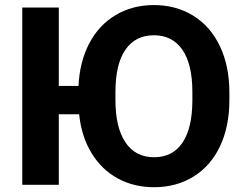

<svg xmlns="http://www.w3.org/2000/svg" viewBox="-20 -741 983 770"><path d="M751.5 -371.6Q751.5 -483.4 711.4 -541.5Q671.4 -599.6 597.2 -599.6Q523.4 -599.6 483.4 -542.2Q443.4 -484.9 442.9 -374V-339.4Q442.9 -230.5 482.9 -170.4Q522.9 -110.4 598.1 -110.4Q671.9 -110.4 711.4 -168.2Q751 -226.1 751.5 -336.9ZM899.9 -339.4Q899.9 -234.4 862.8 -155.3Q825.7 -76.2 756.6 -33.2Q687.5 9.8 598.1 9.8Q516.6 9.8 451.9 -25.6Q387.2 -61 346.9 -127.4Q306.6 -193.8 297.4 -282.7H215.8V0H69.3V-710.9H215.8V-396.5H294.9Q299.3 -492.7 337.6 -566.4Q376 -640.1 443.6 -680.4Q511.2 -720.7 597.2 -720.7Q686 -720.7 755.1 -678Q824.2 -635.3 862.1 -555.4Q899.9 -475.6 899.9 -371.1Z"/></svg>

Font: MAUL Bold
Style: Bold
Weight: 700
Designer: MAUL
Version: Version 1.0; 2020; ttfautohint (v1.8.3)